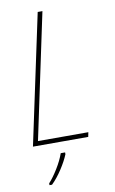

<svg xmlns="http://www.w3.org/2000/svg" viewBox="-101 -767 624 1040"><g transform="rotate(-10 211.0 -246.5)"><path d="M32 0 184 -714H210L64 -25H341L336 0ZM84 211Q108 185 134.5 142Q161 99 174 61H198V71Q184 106 156 149Q128 192 98 221H84Z"/></g></svg>

Font: Noto Sans SemiCondensed Thin
Style: Italic
Weight: 100
Width: 4
Italic angle: -12°
Designer: Monotype Design Team
Foundry: Monotype Imaging Inc.
Version: Version 2.013; ttfautohint (v1.8.4.7-5d5b)